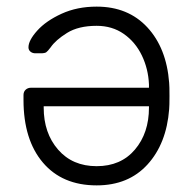

<svg xmlns="http://www.w3.org/2000/svg" viewBox="-20 -550 586 580"><path d="M272 -530Q367 -530 425 -467.5Q483 -405 491 -300Q492 -290 492 -260Q492 -230 491 -220Q483 -116 425.5 -53Q368 10 272 10Q168 10 109.5 -59Q51 -128 51 -248V-263Q51 -273 57.5 -279Q64 -285 74 -285H430V-295Q428 -342 408.5 -382.5Q389 -423 354 -447.5Q319 -472 272 -472Q217 -472 182.5 -450.5Q148 -429 133 -407Q124 -395 119.5 -392Q115 -389 103 -389H87Q78 -389 72 -394Q66 -399 66 -407Q66 -428 92.5 -457.5Q119 -487 166 -508.5Q213 -530 272 -530ZM112 -229V-225Q112 -148 155.5 -98Q199 -48 272 -48Q345 -48 387.5 -98Q430 -148 430 -225V-229Z"/></svg>

Font: Rubik AZ
Style: Regular
Weight: 300
Designer: Hubert and Fischer
Foundry: Hubert & Fischer
Version: Version 2.000